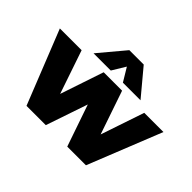

<svg xmlns="http://www.w3.org/2000/svg" viewBox="-145 -982 1240 1240"><g transform="rotate(45 474.5 -362.0)"><path d="M202.5 0 1.3 -505.8H200.1L301.5 -208.1L401.5 -505.8H569.7L671.5 -207.9L772.1 -505.8H947.4L745.4 0H574.7L476.1 -286.3L378.7 0ZM268.7 -546.1 417.8 -724H549.1L697.7 -546.1H536.8L481.6 -637.6L426.1 -546.1Z"/></g></svg>

Font: Science Gothic
Style: Regular
Weight: 400
Designer: Thomas Phinney, Vassil Kateliev, Brandon Buerkle
Foundry: Font Detective LLC
Version: Version 1.018